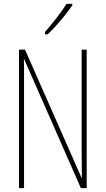

<svg xmlns="http://www.w3.org/2000/svg" viewBox="-20 -970 544 990"><path d="M427 0H397L105 -664H103Q104 -644 104 -617Q104 -590 104 -548V0H78V-714H109L400 -54H402Q402 -88 401.5 -123.5Q401 -159 401 -181V-714H427ZM353 -943Q337 -919 314.5 -891Q292 -863 269 -837.5Q246 -812 226 -793H212V-805Q246 -845 272 -878Q298 -911 323 -950H353Z"/></svg>

Font: Noto Sans Thai Looped ExtraCondensed Thin
Style: Regular
Weight: 100
Width: 2
Designer: Sasikarn Vongin, Ben Mitchell
Foundry: The Fontpad Ltd
Version: Version 1.001; ttfautohint (v1.8.4.7-5d5b)